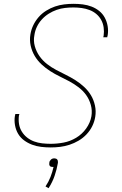

<svg xmlns="http://www.w3.org/2000/svg" viewBox="-20 -763 640 1004"><path d="M245 8Q220 8 195 5Q170 2 147.5 -6.5Q125 -15 106 -29Q87 -43 75 -63Q63 -83 58.5 -108Q54 -133 58 -157Q59 -160 59.5 -162.5Q60 -165 60 -167H81Q81 -165 80.5 -163Q80 -161 79 -159Q76 -136 79.5 -114.5Q83 -93 94 -75Q105 -57 121.5 -44Q138 -31 158 -23.5Q178 -16 200.5 -13.5Q223 -11 245 -11Q279 -11 313 -17.5Q347 -24 378 -42.5Q409 -61 430.5 -91Q452 -121 458 -155Q463 -185 455 -214Q447 -243 430.5 -266Q414 -289 391 -306.5Q368 -324 343 -337.5Q318 -351 292 -363.5Q266 -376 242 -391.5Q218 -407 197 -426.5Q176 -446 161.5 -470.5Q147 -495 140.5 -524Q134 -553 139 -583Q143 -608 154 -631Q165 -654 182 -673.5Q199 -693 221.5 -707Q244 -721 267.5 -729Q291 -737 315.5 -740Q340 -743 364 -743Q389 -743 413 -740Q437 -737 459 -728.5Q481 -720 499 -705.5Q517 -691 528 -670.5Q539 -650 543 -626Q547 -602 543 -578Q542 -575 541.5 -573Q541 -571 541 -568H520Q521 -570 521 -572.5Q521 -575 522 -577Q525 -598 522 -619.5Q519 -641 509 -659Q499 -677 483.5 -690Q468 -703 448.5 -710.5Q429 -718 407.5 -721Q386 -724 364 -724Q342 -724 320 -721.5Q298 -719 276.5 -711.5Q255 -704 235 -691.5Q215 -679 199 -661.5Q183 -644 173 -623Q163 -602 160 -580Q154 -550 162 -521.5Q170 -493 186.5 -469.5Q203 -446 225.5 -428.5Q248 -411 273.5 -397.5Q299 -384 324.5 -371.5Q350 -359 374.5 -343.5Q399 -328 420 -308.5Q441 -289 455.5 -265Q470 -241 476.5 -211.5Q483 -182 478 -152Q474 -127 462.5 -103.5Q451 -80 432.5 -60.5Q414 -41 391 -27.5Q368 -14 343.5 -6Q319 2 294.5 5Q270 8 245 8ZM234 221 218 212Q234 188 244 162.5Q254 137 260 110Q259 110 258 110Q257 110 256 110Q252 110 247.5 109Q243 108 240.5 104.5Q238 101 237.5 96.5Q237 92 238 88Q238 83 240.5 79Q243 75 246.5 71.5Q250 68 254.5 66.5Q259 65 264 65Q268 65 272.5 66.5Q277 68 279.5 71.5Q282 75 282.5 79Q283 83 283 88Q277 123 265.5 156.5Q254 190 234 221Z"/></svg>

Font: Iosevka Curly ThExObl
Style: Regular
Weight: 100
Width: 7
Italic angle: -9°
Monospace: yes
Designer: Belleve Invis
Foundry: Belleve Invis
Version: Version 11.1.0; ttfautohint (v1.8.3)